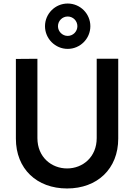

<svg xmlns="http://www.w3.org/2000/svg" viewBox="-20 -1053 760 1088"><path d="M360 15C531.5 15 650 -96.5 650 -267.5V-720H528V-270.5C528 -163.5 449.5 -98.5 360 -98.5C272.5 -98.5 192 -162 192 -270.5V-720L70 -719V-267.5C70 -96 188.5 15 360 15ZM235 -904.5C235 -834 293 -776 363.5 -776C434.5 -776 492 -834 492 -904.5C492 -975.5 434.5 -1033 363.5 -1033C293 -1033 235 -975.5 235 -904.5ZM308.5 -904.5C308.5 -935 333.5 -959.5 363.5 -959.5C394 -959.5 418.5 -935 418.5 -904.5C418.5 -874.5 394 -849.5 363.5 -849.5C333.5 -849.5 308.5 -874.5 308.5 -904.5Z"/></svg>

Font: Eudonet
Style: Bold
Weight: 700
Designer: Mikhail Sharanda
Foundry: Mikhail Sharanda
Version: Version 4.503;Glyphs 3.1.2 (3151)